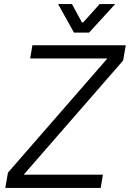

<svg xmlns="http://www.w3.org/2000/svg" viewBox="-20 -922 637 942"><path d="M19 -75 505 -633V-635H128L139 -700H597L584 -625L98 -67L97 -65H485L474 0H6ZM265 -902H333L382 -812H388L469 -902H545L417 -762H343Z"/></svg>

Font: Chakra Petch
Style: Italic
Weight: 400
Italic angle: -10°
Designer: Katatrad Aksorn Co.,Ltd.
Foundry: Cadson Demak Co.,Ltd.
Version: Version 1.000; ttfautohint (v1.6)